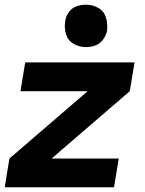

<svg xmlns="http://www.w3.org/2000/svg" viewBox="-20 -795 616 815"><path d="M0 0H464L484 -122H199L531 -408L551 -530H87L67 -408H352L20 -122ZM345 -595Q365 -595 384.5 -602Q404 -609 417 -626.5Q430 -644 434 -663Q438 -692 430 -719.5Q422 -747 398 -761Q374 -775 345 -775Q325 -775 305.5 -768.5Q286 -762 273 -744.5Q260 -727 257 -707Q252 -678 260 -650.5Q268 -623 292.5 -609Q317 -595 345 -595Z"/></svg>

Font: Iosevka Sparkle Heavy
Style: Italic
Weight: 900
Italic angle: -9°
Designer: Belleve Invis
Foundry: Belleve Invis
Version: Version 4.5.0; ttfautohint (v1.8.3)